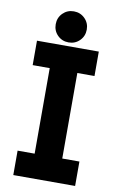

<svg xmlns="http://www.w3.org/2000/svg" viewBox="-99 -963 626 1017"><g transform="rotate(10 214.0 -455.0)"><path d="M47.9 -722.7H380.4V-591.3H288.1V-131.3H380.4V0H47.9V-131.3H139.6V-591.3H47.9ZM130.4 -826.2Q130.4 -861.3 154.5 -885.5Q178.7 -909.7 213.9 -909.7Q249 -909.7 273.2 -885.5Q297.4 -861.3 297.4 -826.2Q297.4 -791 273.2 -766.8Q249 -742.7 213.9 -742.7Q178.7 -742.7 154.5 -766.8Q130.4 -791 130.4 -826.2Z"/></g></svg>

Font: Giphurs
Style: Bold
Weight: 700
Version: Version 0.920; ttfautohint (v1.8.4.7-5d5b)